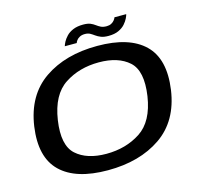

<svg xmlns="http://www.w3.org/2000/svg" viewBox="-116 -943 1121 1073"><g transform="rotate(-15 445.0 -406.0)"><path d="M379.5 5.5Q564 5.5 687 -79Q810 -163.5 835 -337.5Q859.5 -511.5 772 -596.5Q684.5 -681.5 500 -681.5Q315.5 -681.5 192.5 -597Q69.5 -512.5 44 -337.5Q19.5 -164.5 107 -79.5Q194.5 5.5 379.5 5.5ZM395 -85.5Q282.5 -85.5 221 -140.8Q159.5 -196 180.5 -337.5Q202 -480 286.8 -535.2Q371.5 -590.5 484.5 -590.5Q597 -590.5 658.5 -535.2Q720 -480 699 -337.5Q677.5 -196 592.8 -140.8Q508 -85.5 395 -85.5ZM576.5 -719Q611.5 -719 635.2 -730Q659 -741 673 -757Q687 -773 694.2 -788Q701.5 -803 703 -811H635Q633 -804.5 626.2 -795.5Q619.5 -786.5 607.8 -780.2Q596 -774 580.5 -774Q560 -774 547 -780.5Q534 -787 522.5 -795.8Q511 -804.5 495.8 -810.8Q480.5 -817 455 -817Q420.5 -817 396.2 -806.8Q372 -796.5 357.5 -781Q343 -765.5 335.2 -750.8Q327.5 -736 325 -726.5H394Q396 -733.5 402.5 -742.2Q409 -751 421 -757.2Q433 -763.5 450.5 -763.5Q468.5 -763.5 480.5 -756.8Q492.5 -750 504.5 -741.2Q516.5 -732.5 533 -725.8Q549.5 -719 576.5 -719Z"/></g></svg>

Font: Anybody Expanded Medium
Style: Italic
Weight: 500
Width: 7
Italic angle: -10°
Version: Version 1.113;gftools[0.9.25]